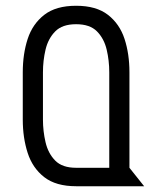

<svg xmlns="http://www.w3.org/2000/svg" viewBox="-20 -646 537 666"><path d="M429 -64 480 0H244Q174 0 133.5 -31.5Q93 -63 76 -115.5Q59 -168 59 -231V-395Q59 -459 76 -511Q93 -563 133.5 -594.5Q174 -626 244 -626Q314 -626 354.5 -594.5Q395 -563 412 -511Q429 -459 429 -395ZM359 -395Q359 -436 350 -474Q341 -512 316.5 -537Q292 -562 244 -562Q196 -562 171.5 -537Q147 -512 138 -474Q129 -436 129 -395V-231Q129 -191 138 -152.5Q147 -114 171.5 -89Q196 -64 244 -64H359Z"/></svg>

Font: Aubrey
Style: Regular
Weight: 400
Designer: Gayaneh Bagdasaryan
Foundry: Cyreal.org
Version: Version 1.102; ttfautohint (v1.8.3)